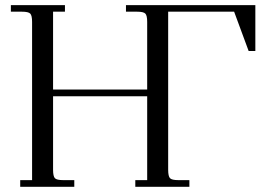

<svg xmlns="http://www.w3.org/2000/svg" viewBox="-20 -722 1062 742"><path d="M22 -676.8V-702.1H231V-676.8H185.1V-376H548.8V-637.2Q548.8 -662.1 541.7 -669.4Q534.7 -676.8 509.8 -676.8H466.8V-702.1H966.8V-524.9H940.9L884.8 -676.8H629.9V-65.9Q629.9 -41 637 -33.4Q644 -25.9 668.9 -25.9H711.9V0H502.9V-25.9H548.8V-350.1H185.1V-65.9Q185.1 -41 192.1 -33.4Q199.2 -25.9 224.1 -25.9H267.1V0H58.1V-25.9H104V-637.2Q104 -662.1 96.9 -669.4Q89.8 -676.8 64.9 -676.8Z"/></svg>

Font: Dihjauti S
Style: Regular
Weight: 400
Designer: T. Christopher White
Version: Version 3.0.0